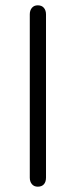

<svg xmlns="http://www.w3.org/2000/svg" viewBox="-20 -696 285 722"><path d="M92 -28V-642Q92 -657 100 -666.5Q108 -676 122 -676Q137 -676 145 -666.5Q153 -657 153 -642V-28Q153 -12 145 -3Q137 6 122 6Q108 6 100 -3.5Q92 -13 92 -28Z"/></svg>

Font: SN Pro Light
Style: Regular
Weight: 300
Designer: Tobias Whetton
Foundry: Supernotes
Version: Version 1.002